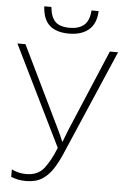

<svg xmlns="http://www.w3.org/2000/svg" viewBox="-61 -967 669 1020"><g transform="rotate(5 273.0 -456.5)"><path d="M545 -714 303 -152Q283 -105 259 -68.5Q235 -32 201.5 -11Q168 10 117 10Q91 10 71.5 5.5Q52 1 37 -5V-45Q72 -27 115 -27Q176 -27 208.5 -67.5Q241 -108 270 -180L8 -714H51L262 -279Q271 -260 277.5 -246Q284 -232 291 -214H292Q298 -230 304.5 -246Q311 -262 316 -276L501 -714ZM423 -923Q420 -855 381 -822.5Q342 -790 276 -790Q209 -790 173 -821.5Q137 -853 133 -923H171Q176 -869 200.5 -845Q225 -821 277 -821Q326 -821 353.5 -844.5Q381 -868 385 -923Z"/></g></svg>

Font: Noto Sans Disp ExtLt
Style: Regular
Weight: 200
Designer: Monotype Design Team
Foundry: Monotype Imaging Inc.
Version: Version 2.000;GOOG;noto-source:20170915:90ef993387c0